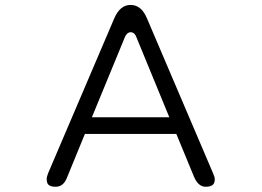

<svg xmlns="http://www.w3.org/2000/svg" viewBox="-20 -731 1040 763"><path d="M171.4 -43Q165.5 -28.3 165.5 -19.5Q165.5 -3.9 172.4 2.9Q180.7 11.2 201.2 11.2Q219.2 11.2 231.4 -1Q240.7 -10.3 247.1 -27.3L317.4 -198.7H680.7L751.5 -27.3Q768.6 11.2 796.9 11.2Q817.9 11.2 826.7 2.4Q833.5 -4.4 833.5 -18.6Q833.5 -27.3 826.7 -42.5L564 -658.2Q554.2 -681.2 541 -694.3Q523.4 -711.4 499 -711.4Q457 -711.4 434.1 -658.2ZM521.5 -584.5 521 -585ZM345.2 -265.1 477.1 -585.4Q485.8 -603 499 -603Q507.8 -603 514.2 -596.7Q518.6 -592.3 521.5 -584.5L652.8 -265.1Z"/></svg>

Font: YuPearl-ExtraLight
Style: ExtraLight
Weight: 200
Designer: Max Yao
Foundry: Max-Everyday
Version: Version 1.011; ttfautohint (v1.8.3)